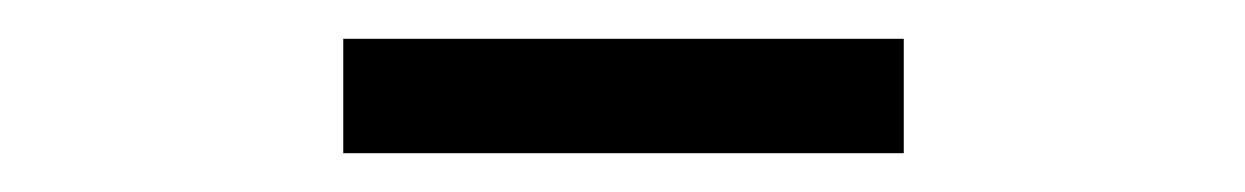

<svg xmlns="http://www.w3.org/2000/svg" viewBox="-20 -750 642 99"><path d="M157 -671H446V-730H157Z"/></svg>

Font: Noto Sans JP DemiLight
Style: Regular
Weight: 350
Designer: Ryoko NISHIZUKA 西塚涼子 (kana, bopomofo & ideographs); Paul D. Hunt (Latin, Greek & Cyrillic); Sandoll Communications 산돌커뮤니
Foundry: Adobe
Version: Version 2.004;hotconv 1.0.118;makeotfexe 2.5.65603